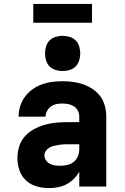

<svg xmlns="http://www.w3.org/2000/svg" viewBox="-20 -953 640 981"><path d="M231 8Q199 8 168 -0.5Q137 -9 113.5 -30.5Q90 -52 79.5 -82.5Q69 -113 69 -145Q69 -174 77.5 -203Q86 -232 105.5 -254.5Q125 -277 151 -291.5Q177 -306 205.5 -314.5Q234 -323 263.5 -326Q293 -329 322 -329H385V-357Q385 -373 378 -387Q371 -401 358 -409.5Q345 -418 329.5 -421Q314 -424 298 -424Q283 -424 268 -421Q253 -418 240.5 -409Q228 -400 220.5 -386Q213 -372 213 -357H75Q75 -384 83 -410Q91 -436 107 -458Q123 -480 145 -496Q167 -512 192.5 -521.5Q218 -531 244.5 -534.5Q271 -538 298 -538Q326 -538 353 -534.5Q380 -531 405.5 -522Q431 -513 454 -497.5Q477 -482 493 -460Q509 -438 516 -411Q523 -384 523 -357V0H385V-76Q373 -55 356.5 -38.5Q340 -22 320 -11.5Q300 -1 277 3.5Q254 8 231 8ZM287 -106Q305 -106 323 -110Q341 -114 355.5 -125Q370 -136 377.5 -153.5Q385 -171 385 -189V-216H322Q310 -216 298.5 -215Q287 -214 275.5 -212Q264 -210 252.5 -207Q241 -204 231 -198Q221 -192 214 -181.5Q207 -171 207 -159Q207 -146 215 -134Q223 -122 235 -116Q247 -110 260.5 -108Q274 -106 287 -106ZM300 -590Q282 -590 264 -595.5Q246 -601 233.5 -613.5Q221 -626 215.5 -644Q210 -662 210 -680Q210 -698 215.5 -716Q221 -734 233.5 -746.5Q246 -759 264 -764.5Q282 -770 300 -770Q318 -770 336 -764.5Q354 -759 366.5 -746.5Q379 -734 384.5 -716Q390 -698 390 -680Q390 -662 384.5 -644Q379 -626 366.5 -613.5Q354 -601 336 -595.5Q318 -590 300 -590ZM150 -837V-933H450V-837Z"/></svg>

Font: Iosevka Curly Heavy Extended
Style: Regular
Weight: 900
Width: 7
Monospace: yes
Designer: Belleve Invis
Foundry: Belleve Invis
Version: Version 11.1.0; ttfautohint (v1.8.3)